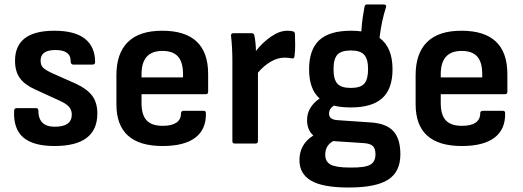

<svg xmlns="http://www.w3.org/2000/svg" viewBox="-20 -640 2330 856"><path d="M223 11Q128 11 83.5 -27.5Q39 -66 43 -147Q44 -158 55 -158H141Q151 -158 151 -147Q151 -75 224 -75Q300 -75 300 -129Q300 -150 287.5 -164Q275 -178 246 -191L137 -241Q90 -262 68.5 -292Q47 -322 47 -369Q47 -503 222 -503Q314 -503 359 -467Q404 -431 404 -363Q404 -352 392 -352H307Q295 -352 295 -367Q296 -417 227 -417Q161 -417 161 -370Q161 -350 171.5 -339Q182 -328 212 -314L320 -266Q369 -243 391.5 -212.5Q414 -182 414 -134Q414 11 223 11Z M705 11Q499 11 499 -175V-305Q499 -402 550 -452.5Q601 -503 703 -503Q908 -503 908 -310V-231Q908 -220 897 -220H611V-180Q611 -128 633.5 -103.5Q656 -79 706 -79Q745 -79 766 -93Q787 -107 787 -135Q787 -146 799 -146H888Q898 -146 898 -136Q900 -64 851 -26.5Q802 11 705 11ZM611 -295H796V-309Q796 -363 773.5 -388Q751 -413 704 -413Q611 -413 611 -309Z M1027 0Q1016 0 1016 -11V-369Q1016 -399 1014.5 -426.5Q1013 -454 1010 -480Q1009 -492 1021 -492H1102Q1112 -492 1114 -482Q1117 -467 1119 -448.5Q1121 -430 1121 -413Q1150 -450 1188 -476.5Q1226 -503 1261 -503Q1277 -503 1287 -500Q1295 -497 1295 -487Q1296 -464 1296 -438Q1296 -412 1293 -389Q1292 -377 1280 -380Q1266 -383 1248 -383Q1218 -383 1187 -365Q1156 -347 1130 -316V-11Q1130 0 1119 0Z M1544 -161Q1501 -161 1468 -169Q1447 -155 1447 -133Q1447 -120 1456.5 -112.5Q1466 -105 1489 -104L1635 -94Q1704 -89 1734.5 -54.5Q1765 -20 1765 48Q1765 126 1710.5 161Q1656 196 1534 196Q1419 196 1367 165.5Q1315 135 1315 74Q1315 3 1377 -36Q1349 -60 1349 -105Q1349 -162 1405 -201Q1358 -242 1358 -331Q1358 -419 1403.5 -461Q1449 -503 1545 -503Q1570 -503 1591 -500Q1593 -533 1597 -561Q1601 -589 1605 -609Q1607 -620 1615 -620H1691Q1704 -620 1701 -608Q1691 -577 1684 -544.5Q1677 -512 1672 -471Q1730 -429 1730 -331Q1730 -244 1684.5 -202.5Q1639 -161 1544 -161ZM1544 -248Q1587 -248 1604 -267Q1621 -286 1621 -332Q1621 -377 1603.5 -396Q1586 -415 1544 -415Q1501 -415 1484 -396Q1467 -377 1467 -332Q1467 -286 1484 -267Q1501 -248 1544 -248ZM1430 50Q1430 81 1454.5 94Q1479 107 1540 107Q1607 108 1630.5 94.5Q1654 81 1654 48Q1654 23 1642.5 11.5Q1631 0 1602 -2L1465 -11Q1430 9 1430 50Z M2039 11Q1833 11 1833 -175V-305Q1833 -402 1884 -452.5Q1935 -503 2037 -503Q2242 -503 2242 -310V-231Q2242 -220 2231 -220H1945V-180Q1945 -128 1967.5 -103.5Q1990 -79 2040 -79Q2079 -79 2100 -93Q2121 -107 2121 -135Q2121 -146 2133 -146H2222Q2232 -146 2232 -136Q2234 -64 2185 -26.5Q2136 11 2039 11ZM1945 -295H2130V-309Q2130 -363 2107.5 -388Q2085 -413 2038 -413Q1945 -413 1945 -309Z"/></svg>

Font: Sofia Sans Semi Condensed
Style: Bold
Weight: 700
Designer: Botio Nikoltchev, Ani Petrova
Foundry: lettersoup
Version: Version 4.100; ttfautohint (v1.8.4.7-5d5b)